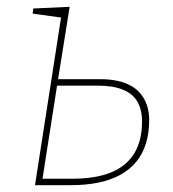

<svg xmlns="http://www.w3.org/2000/svg" viewBox="-20 -545 509 565"><path d="M104 -12 99 -19H191Q261 -19 306.5 -37.5Q352 -56 375 -93.5Q398 -131 398 -188Q398 -222 384.5 -245.5Q371 -269 342 -281Q313 -293 268 -293H142L149 -300ZM150 -306 146 -312H275Q303 -312 326 -307Q349 -302 366.5 -292Q384 -282 395.5 -267Q407 -252 413 -233.5Q419 -215 419 -192Q419 -154 409.5 -123Q400 -92 381 -69Q362 -46 334 -30.5Q306 -15 269 -7.5Q232 0 186 0H83L161 -502L169 -492L76 -505L78 -520L185 -525Z"/></svg>

Font: Bitter Thin
Style: Italic
Weight: 100
Italic angle: -9°
Designer: Sol Matas, and Bitter project Authors
Foundry: Sol Matas
Version: Version 2.002